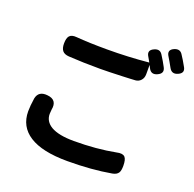

<svg xmlns="http://www.w3.org/2000/svg" viewBox="-150 -998 1204 1192"><g transform="rotate(20 452.5 -401.5)"><path d="M417 41Q250 41 166 -13Q83 -66 83 -167Q83 -203 91 -255Q102 -307 161 -301Q230 -295 216 -225V-224Q214 -206 214 -197Q214 -148 260 -120Q311 -90 412 -90Q561 -90 686 -114Q724 -123 740 -107Q754 -92 754 -50Q754 -18 745 -4Q734 13 706 18Q576 41 417 41ZM413 -567Q299 -567 204 -573Q174 -575 161 -591Q148 -607 148 -638Q148 -674 161 -689Q175 -705 208 -702Q292 -695 412 -695Q549 -695 686 -708Q683 -714 677 -724.5Q671 -735 668 -740Q644 -778 688 -796Q721 -810 739 -782Q764 -743 780 -712Q800 -675 758 -657Q720 -640 702 -677Q698 -686 693 -695V-633Q693 -609 679 -593Q665 -577 644 -575Q633 -575 609 -573Q578 -572 562 -571Q462 -567 413 -567ZM821 -722Q819 -725 816 -731Q807 -748 802 -756Q795 -769 786 -783Q760 -822 804 -840Q837 -853 855 -827Q876 -796 899 -754Q917 -720 877 -703Q840 -687 821 -722Z"/></g></svg>

Font: GenSenRounded TW B
Style: Regular
Weight: 700
Version: Version 1.501;PS 1;hotconv 16.6.51;makeotf.lib2.5.65220